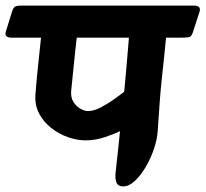

<svg xmlns="http://www.w3.org/2000/svg" viewBox="-76 -645 737 688"><path d="M-55 -532 -32 -606Q-27 -620 -19.5 -622.5Q-12 -625 0 -625H618Q646 -625 639 -603L615 -529Q610 -513 600 -511.5Q590 -510 566 -510H519Q515 -469 511.5 -435Q508 -401 504 -364.5Q500 -328 496.5 -282.5Q493 -237 489 -174Q487 -145 475.5 -111Q464 -77 446 -46.5Q428 -16 407 3.5Q386 23 366 23Q347 23 341.5 9.5Q336 -4 338 -24Q340 -44 342 -62Q344 -78 347 -106.5Q350 -135 354 -175Q336 -166 301 -154Q266 -142 231 -142Q200 -142 167.5 -153.5Q135 -165 107.5 -186.5Q80 -208 64 -238.5Q48 -269 51 -307Q55 -360 61 -415Q67 -470 71 -510H-34Q-62 -510 -55 -532ZM179 -319Q177 -296 187 -280Q197 -264 212 -255.5Q227 -247 239 -247Q260 -247 285 -260Q310 -273 333 -289.5Q356 -306 369 -316Q373 -360 377.5 -409Q382 -458 386 -510H199Q197 -493 194 -465.5Q191 -438 188 -408Q185 -378 182.5 -353.5Q180 -329 179 -319Z"/></svg>

Font: Alkatra
Style: Bold
Weight: 700
Designer: Suman Bhandary
Version: Version 1.100;gftools[0.9.22]